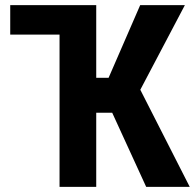

<svg xmlns="http://www.w3.org/2000/svg" viewBox="-20 -731 762 751"><path d="M418.9 -290H356.4V0H212.9V-595.7H20V-710.9H356.4V-426.8H404.8L528.3 -710.9H703.1L528.8 -379.9L722.2 0H551.8Z"/></svg>

Font: MAUL Condensed Bold
Style: Condensed Bold
Weight: 700
Designer: MAUL
Version: Version 1.0; 2020; ttfautohint (v1.8.3)